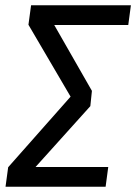

<svg xmlns="http://www.w3.org/2000/svg" viewBox="-20 -709 517 729"><path d="M467 -614H186L329 -364L323 -306L115 -75H391L381 0H1L11 -74L248 -342L88 -615L98 -689H477Z"/></svg>

Font: Fira Sans Condensed
Style: Italic
Weight: 400
Width: 3
Italic angle: -8°
Designer: bBox Type GmbH & Carrois Corporate GbR & Edenspiekermann AG
Foundry: bBox Type GmbH & Carrois Corporate GbR & Edenspiekermann AG
Version: Version 4.301